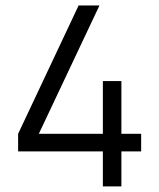

<svg xmlns="http://www.w3.org/2000/svg" viewBox="-20 -668 570 688"><path d="M415 0H348.6V-125.5H44.9V-188.5L261.7 -648.4H336.4L119.1 -188.5H348.6V-377.4H415V-188.5H485.8V-125.5H415Z"/></svg>

Font: Potro Sans Bangla
Style: Regular
Weight: 400
Designer: Jayed Ahsan Saad
Foundry: Codepotro
Version: Potro Sans Bangla;Version 0.996;CodepotroFonts;